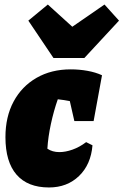

<svg xmlns="http://www.w3.org/2000/svg" viewBox="-20 -813 545 847"><path d="M196 14Q102 14 53 -42.5Q4 -99 4 -208Q4 -298 40 -365Q76 -432 141 -469.5Q206 -507 292 -507Q330 -507 366 -500.5Q402 -494 430 -481L393 -279H308L288 -367Q263 -372 235 -375Q217 -324 204.5 -266Q192 -208 189 -157Q211 -142 242 -142Q269 -142 300 -153Q331 -164 360 -186L388 -172Q381 -87 328.5 -36.5Q276 14 196 14ZM216 -557 105 -722 191 -793 299 -695 441 -793 505 -722 352 -557Z"/></svg>

Font: Piazzolla Black
Style: Italic
Weight: 900
Italic angle: -11.3°
Designer: Juan Pablo del Peral
Foundry: Huerta Tipografica
Version: Version 1.330